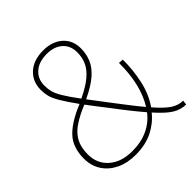

<svg xmlns="http://www.w3.org/2000/svg" viewBox="-195 -849 996 996"><g transform="rotate(-45 303.0 -350.5)"><path d="M234 11Q172 11 126 -11.5Q80 -34 54.5 -73.5Q29 -113 29 -165Q29 -248 74.5 -296Q120 -344 214 -382Q173 -439 153.5 -472.5Q134 -506 128.5 -528.5Q123 -551 123 -576Q123 -636 164 -674Q205 -712 277 -712Q342 -712 382.5 -676.5Q423 -641 423 -581Q423 -541 408.5 -505.5Q394 -470 357.5 -438Q321 -406 255 -375Q271 -354 289.5 -329.5Q308 -305 330 -276Q366 -229 394.5 -192Q423 -155 447 -127Q510 -229 509 -388L535 -386Q536 -314 520 -239Q504 -164 464 -107Q511 -53 542 -33.5Q573 -14 606 -14L603 11Q565 11 531 -9.5Q497 -30 447 -86Q412 -42 359 -15.5Q306 11 234 11ZM152 -578Q152 -553 157.5 -532Q163 -511 181.5 -480Q200 -449 240 -395Q299 -423 332.5 -451Q366 -479 380.5 -510Q395 -541 395 -580Q395 -629 363 -657.5Q331 -686 277 -686Q219 -686 185.5 -656.5Q152 -627 152 -578ZM59 -166Q59 -98 107 -56.5Q155 -15 234 -15Q299 -15 348.5 -38Q398 -61 431 -104Q406 -133 376.5 -170Q347 -207 311 -255Q286 -286 266 -313Q246 -340 229 -362L199 -349Q158 -330 126.5 -307.5Q95 -285 77 -251.5Q59 -218 59 -166Z"/></g></svg>

Font: Prodigy Sans ExtraLight
Style: Regular
Weight: 200
Designer: Wei Huang
Foundry: Wei Huang
Version: Version 1.003; ttfautohint (v1.8.3)